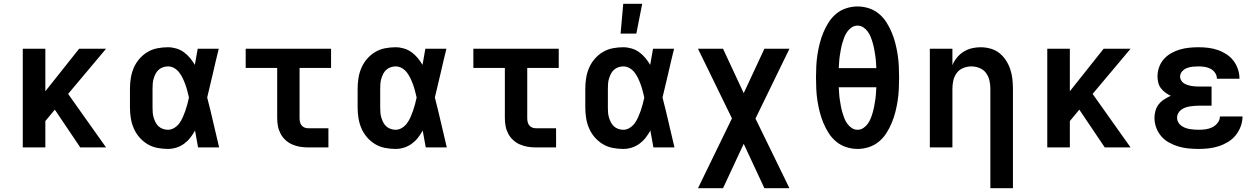

<svg xmlns="http://www.w3.org/2000/svg" viewBox="-20 -777 6640 1012"><path d="M403 0 269 -199 219 -139V0H100V-520H219V-296L397 -520H539L339 -282L539 0Z M865 8Q837 8 809 2.5Q781 -3 757 -17.5Q733 -32 714.5 -53.5Q696 -75 685 -100.5Q674 -126 669.5 -154Q665 -182 665 -210V-310Q665 -338 669.5 -366Q674 -394 685 -419.5Q696 -445 714.5 -466.5Q733 -488 757 -502.5Q781 -517 809 -522.5Q837 -528 865 -528Q887 -528 909 -521.5Q931 -515 949 -502Q967 -489 981.5 -471.5Q996 -454 1007 -435Q1011 -456 1014.5 -477.5Q1018 -499 1022 -520H1133Q1117 -456 1102.5 -391.5Q1088 -327 1072 -263Q1089 -198 1104 -132Q1119 -66 1135 0H1024Q1020 -22 1016 -44.5Q1012 -67 1008 -89Q997 -69 983 -51Q969 -33 950.5 -19.5Q932 -6 910 1Q888 8 865 8ZM865 -93Q883 -93 899 -103Q915 -113 925.5 -127.5Q936 -142 943.5 -159Q951 -176 957 -193Q963 -210 967.5 -227.5Q972 -245 976 -263Q972 -280 967.5 -297.5Q963 -315 957 -331.5Q951 -348 943.5 -364Q936 -380 925 -394.5Q914 -409 898.5 -418Q883 -427 865 -427Q852 -427 839 -422.5Q826 -418 816 -409Q806 -400 800 -388Q794 -376 790 -363Q786 -350 785 -336.5Q784 -323 784 -310V-210Q784 -197 785 -183.5Q786 -170 790 -157Q794 -144 800 -132Q806 -120 816 -111Q826 -102 839 -97.5Q852 -93 865 -93Z M1604 0Q1582 0 1561 -3.5Q1540 -7 1520.5 -15.5Q1501 -24 1485 -38.5Q1469 -53 1459 -72Q1449 -91 1445 -112Q1441 -133 1441 -155V-419H1275V-520H1725V-419H1559V-155Q1559 -145 1561 -135Q1563 -125 1569 -117Q1575 -109 1584.5 -105Q1594 -101 1604 -101H1711V0Z M2065 8Q2037 8 2009 2.5Q1981 -3 1957 -17.5Q1933 -32 1914.5 -53.5Q1896 -75 1885 -100.5Q1874 -126 1869.5 -154Q1865 -182 1865 -210V-310Q1865 -338 1869.5 -366Q1874 -394 1885 -419.5Q1896 -445 1914.5 -466.5Q1933 -488 1957 -502.5Q1981 -517 2009 -522.5Q2037 -528 2065 -528Q2087 -528 2109 -521.5Q2131 -515 2149 -502Q2167 -489 2181.5 -471.5Q2196 -454 2207 -435Q2211 -456 2214.5 -477.5Q2218 -499 2222 -520H2333Q2317 -456 2302.5 -391.5Q2288 -327 2272 -263Q2289 -198 2304 -132Q2319 -66 2335 0H2224Q2220 -22 2216 -44.5Q2212 -67 2208 -89Q2197 -69 2183 -51Q2169 -33 2150.5 -19.5Q2132 -6 2110 1Q2088 8 2065 8ZM2065 -93Q2083 -93 2099 -103Q2115 -113 2125.5 -127.5Q2136 -142 2143.5 -159Q2151 -176 2157 -193Q2163 -210 2167.5 -227.5Q2172 -245 2176 -263Q2172 -280 2167.5 -297.5Q2163 -315 2157 -331.5Q2151 -348 2143.5 -364Q2136 -380 2125 -394.5Q2114 -409 2098.5 -418Q2083 -427 2065 -427Q2052 -427 2039 -422.5Q2026 -418 2016 -409Q2006 -400 2000 -388Q1994 -376 1990 -363Q1986 -350 1985 -336.5Q1984 -323 1984 -310V-210Q1984 -197 1985 -183.5Q1986 -170 1990 -157Q1994 -144 2000 -132Q2006 -120 2016 -111Q2026 -102 2039 -97.5Q2052 -93 2065 -93Z M2804 0Q2782 0 2761 -3.5Q2740 -7 2720.5 -15.5Q2701 -24 2685 -38.5Q2669 -53 2659 -72Q2649 -91 2645 -112Q2641 -133 2641 -155V-419H2475V-520H2925V-419H2759V-155Q2759 -145 2761 -135Q2763 -125 2769 -117Q2775 -109 2784.5 -105Q2794 -101 2804 -101H2911V0Z M3265 8Q3237 8 3209 2.5Q3181 -3 3157 -17.5Q3133 -32 3114.5 -53.5Q3096 -75 3085 -100.5Q3074 -126 3069.5 -154Q3065 -182 3065 -210V-310Q3065 -338 3069.5 -366Q3074 -394 3085 -419.5Q3096 -445 3114.5 -466.5Q3133 -488 3157 -502.5Q3181 -517 3209 -522.5Q3237 -528 3265 -528Q3287 -528 3309 -521.5Q3331 -515 3349 -502Q3367 -489 3381.5 -471.5Q3396 -454 3407 -435Q3411 -456 3414.5 -477.5Q3418 -499 3422 -520H3533Q3517 -456 3502.5 -391.5Q3488 -327 3472 -263Q3489 -198 3504 -132Q3519 -66 3535 0H3424Q3420 -22 3416 -44.5Q3412 -67 3408 -89Q3397 -69 3383 -51Q3369 -33 3350.5 -19.5Q3332 -6 3310 1Q3288 8 3265 8ZM3265 -93Q3283 -93 3299 -103Q3315 -113 3325.5 -127.5Q3336 -142 3343.5 -159Q3351 -176 3357 -193Q3363 -210 3367.5 -227.5Q3372 -245 3376 -263Q3372 -280 3367.5 -297.5Q3363 -315 3357 -331.5Q3351 -348 3343.5 -364Q3336 -380 3325 -394.5Q3314 -409 3298.5 -418Q3283 -427 3265 -427Q3252 -427 3239 -422.5Q3226 -418 3216 -409Q3206 -400 3200 -388Q3194 -376 3190 -363Q3186 -350 3185 -336.5Q3184 -323 3184 -310V-210Q3184 -197 3185 -183.5Q3186 -170 3190 -157Q3194 -144 3200 -132Q3206 -120 3216 -111Q3226 -102 3239 -97.5Q3252 -93 3265 -93ZM3251 -600 3265 -757H3365L3334 -600Z M3659 215 3838 -153 3659 -520H3791L3900 -286L4009 -520H4141L3962 -152L4141 215H4009L3900 -19L3791 215Z M4500 8Q4470 8 4440.5 -1.5Q4411 -11 4387.5 -30.5Q4364 -50 4347.5 -76Q4331 -102 4319.5 -130Q4308 -158 4300.5 -187.5Q4293 -217 4288.5 -246.5Q4284 -276 4282.5 -306.5Q4281 -337 4281 -368Q4281 -398 4282.5 -428.5Q4284 -459 4288.5 -488.5Q4293 -518 4300.5 -547.5Q4308 -577 4319.5 -605Q4331 -633 4347.5 -659Q4364 -685 4387.5 -704.5Q4411 -724 4440.5 -733.5Q4470 -743 4500 -743Q4530 -743 4559.5 -733.5Q4589 -724 4612.5 -704.5Q4636 -685 4652.5 -659Q4669 -633 4680.5 -605Q4692 -577 4699.5 -547.5Q4707 -518 4711.5 -488.5Q4716 -459 4717.5 -428.5Q4719 -398 4719 -368Q4719 -337 4717.5 -306.5Q4716 -276 4711.5 -246.5Q4707 -217 4699.5 -187.5Q4692 -158 4680.5 -130Q4669 -102 4652.5 -76Q4636 -50 4612.5 -30.5Q4589 -11 4559.5 -1.5Q4530 8 4500 8ZM4599 -418Q4598 -434 4597 -451Q4596 -468 4593.5 -484Q4591 -500 4588 -516.5Q4585 -533 4580.5 -549Q4576 -565 4570 -580.5Q4564 -596 4554.5 -609.5Q4545 -623 4531 -632.5Q4517 -642 4500 -642Q4483 -642 4469 -632.5Q4455 -623 4445.5 -609.5Q4436 -596 4430 -580.5Q4424 -565 4419.5 -549Q4415 -533 4412 -516.5Q4409 -500 4406.5 -484Q4404 -468 4403 -451Q4402 -434 4401 -418ZM4500 -93Q4517 -93 4531 -102.5Q4545 -112 4554.5 -125.5Q4564 -139 4570 -154.5Q4576 -170 4580.5 -186Q4585 -202 4588 -218.5Q4591 -235 4593.5 -251Q4596 -267 4597 -284Q4598 -301 4599 -317H4401Q4402 -301 4403 -284Q4404 -267 4406.5 -251Q4409 -235 4412 -218.5Q4415 -202 4419.5 -186Q4424 -170 4430 -154.5Q4436 -139 4445.5 -125.5Q4455 -112 4469 -102.5Q4483 -93 4500 -93Z M5200 215V-310Q5200 -332 5195 -353.5Q5190 -375 5177 -392.5Q5164 -410 5143 -418.5Q5122 -427 5100 -427Q5078 -427 5057 -418.5Q5036 -410 5023 -392.5Q5010 -375 5005 -353.5Q5000 -332 5000 -310V0H4881V-520H5000V-434Q5009 -455 5024 -473.5Q5039 -492 5059 -504.5Q5079 -517 5102 -522.5Q5125 -528 5148 -528Q5174 -528 5200 -521Q5226 -514 5246.5 -498Q5267 -482 5281.5 -460Q5296 -438 5304.5 -413Q5313 -388 5316 -362Q5319 -336 5319 -310V215Z M5803 0 5669 -199 5619 -139V0H5500V-520H5619V-296L5797 -520H5939L5739 -282L5939 0Z M6298 8Q6271 8 6244.5 5.5Q6218 3 6192.5 -4.5Q6167 -12 6143 -25Q6119 -38 6101.5 -58Q6084 -78 6074.5 -103.5Q6065 -129 6065 -156Q6065 -175 6070.5 -194Q6076 -213 6088 -228Q6100 -243 6116.5 -253.5Q6133 -264 6151 -272Q6136 -279 6122.5 -289Q6109 -299 6099 -312Q6089 -325 6085 -341.5Q6081 -358 6081 -375Q6081 -399 6089.5 -423Q6098 -447 6114.5 -465.5Q6131 -484 6153 -496.5Q6175 -509 6199 -516Q6223 -523 6248 -525.5Q6273 -528 6297 -528Q6323 -528 6348 -525Q6373 -522 6397 -514Q6421 -506 6443 -492Q6465 -478 6480.5 -458Q6496 -438 6504.5 -413.5Q6513 -389 6513 -364V-362H6394V-363Q6394 -379 6384.5 -393Q6375 -407 6360.5 -414.5Q6346 -422 6330 -424.5Q6314 -427 6297 -427Q6282 -427 6266.5 -425.5Q6251 -424 6236.5 -418.5Q6222 -413 6211 -401Q6200 -389 6200 -373Q6200 -363 6205.5 -353.5Q6211 -344 6219.5 -338.5Q6228 -333 6238 -329.5Q6248 -326 6258.5 -324Q6269 -322 6279.5 -321.5Q6290 -321 6300 -321H6366V-220H6300Q6288 -220 6275.5 -219Q6263 -218 6251 -216Q6239 -214 6227.5 -210Q6216 -206 6206 -198.5Q6196 -191 6190 -180Q6184 -169 6184 -157Q6184 -145 6189.5 -134Q6195 -123 6205 -115.5Q6215 -108 6226.5 -103.5Q6238 -99 6249.5 -97Q6261 -95 6273.5 -94Q6286 -93 6298 -93Q6316 -93 6334.5 -95.5Q6353 -98 6369.5 -106Q6386 -114 6398 -129.5Q6410 -145 6410 -163H6529Q6529 -136 6519.5 -110.5Q6510 -85 6493 -64Q6476 -43 6453 -29Q6430 -15 6404 -6.5Q6378 2 6351.5 5Q6325 8 6298 8Z"/></svg>

Font: Iosevka Fixed Extended
Style: Bold
Weight: 700
Width: 7
Monospace: yes
Designer: Belleve Invis
Foundry: Belleve Invis
Version: Version 24.1.1; ttfautohint (v1.8.4)